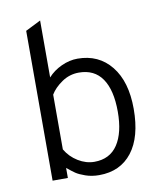

<svg xmlns="http://www.w3.org/2000/svg" viewBox="-83 -788 727 867"><g transform="rotate(-10 281.0 -355.0)"><path d="M302 12Q268 12 239.5 2Q211 -8 196.5 -18Q182 -28 160 -46V0H90V-687L160 -722V-461Q185 -489 222 -506Q259 -523 296 -523Q393 -523 450 -452Q507 -381 507 -256Q507 -127 453 -57.5Q399 12 302 12ZM291 -51Q362 -51 398 -105Q434 -159 434 -256Q434 -355 398 -407.5Q362 -460 291 -460Q248 -460 212.5 -435.5Q177 -411 160 -382V-131Q181 -95 217 -73Q253 -51 291 -51Z"/></g></svg>

Font: Overpass Light
Style: Regular
Weight: 300
Designer: Delve Withrington, Thomas Jockin
Foundry: Delve Fonts
Version: Version 3.000;DELV;Overpass